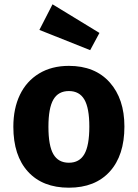

<svg xmlns="http://www.w3.org/2000/svg" viewBox="-20 -855 640 892"><path d="M558 -267Q558 -133 490 -58Q422 17 300 17Q178 17 110 -57.5Q42 -132 42 -266Q42 -351 72.5 -414.5Q103 -478 161.5 -513.5Q220 -549 300 -549Q421 -549 489.5 -472.5Q558 -396 558 -267ZM205 -266Q205 -178 228 -138.5Q251 -99 300 -99Q349 -99 372 -139Q395 -179 395 -267Q395 -353 372 -392.5Q349 -432 300 -432Q251 -432 228 -392.5Q205 -353 205 -266ZM163 -716 224 -835 442 -702 399 -622Z"/></svg>

Font: Fira Mono
Style: Bold
Weight: 700
Monospace: yes
Designer: Carrois Corporate & Edenspiekermann AG
Foundry: Carrois Corporate GbR & Edenspiekermann AG
Version: Version 3.206